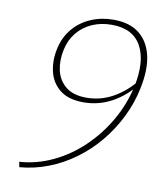

<svg xmlns="http://www.w3.org/2000/svg" viewBox="-77 -727 672 796"><g transform="rotate(10 258.5 -329.0)"><path d="M273 -305Q209 -305 173 -334Q137 -363 126.5 -409.5Q116 -456 128 -508Q139 -556 168.5 -591Q198 -626 242 -645Q286 -664 337 -664Q406 -664 446.5 -631.5Q487 -599 500 -541Q513 -483 496 -403Q483 -339 453.5 -279.5Q424 -220 382.5 -170Q341 -120 289 -82Q237 -44 178.5 -21.5Q120 1 58 6L54 -16Q127 -21 194.5 -53Q262 -85 318 -138.5Q374 -192 413.5 -260.5Q453 -329 470 -406Q493 -515 458 -578.5Q423 -642 334 -642Q288 -642 251 -625.5Q214 -609 189 -578.5Q164 -548 155 -506Q145 -461 153.5 -420Q162 -379 193.5 -352.5Q225 -326 282 -326Q341 -326 393 -355Q445 -384 484 -433L490 -420Q448 -366 392.5 -335.5Q337 -305 273 -305Z"/></g></svg>

Font: Ysabeau Office Thin
Style: Italic
Weight: 250
Italic angle: -12°
Designer: Christian Thalmann (Catharsis Fonts)
Version: Version 2.001;gftools[0.9.30]; featfreeze: tnum,lnum,ss02